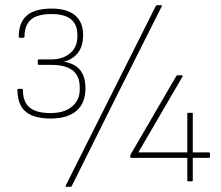

<svg xmlns="http://www.w3.org/2000/svg" viewBox="-20 -696 850 737"><path d="M174 -241Q131 -241 102.5 -253Q74 -265 60.5 -289.5Q47 -314 47 -351Q47 -355 50 -355H64Q68 -355 68 -351Q68 -305 93.5 -283.5Q119 -262 174 -262Q227 -262 256.5 -287Q286 -312 286 -352V-361Q286 -405 258.5 -426Q231 -447 177 -447H129Q125 -447 125 -451V-464Q125 -468 129 -468H177Q221 -468 249 -491.5Q277 -515 277 -556V-564Q277 -601 253 -621.5Q229 -642 178 -642Q122 -642 98 -620Q74 -598 74 -555Q74 -551 70 -551H56Q52 -551 52 -555Q52 -609 82.5 -636Q113 -663 178 -663Q238 -663 268.5 -637Q299 -611 299 -562Q299 -518 279 -493Q259 -468 227 -460V-459Q269 -451 288.5 -426Q308 -401 308 -357Q308 -300 273.5 -270.5Q239 -241 174 -241ZM235 21Q230 21 233 15L408 -334L578 -673Q580 -676 583 -676H598Q601 -676 601.5 -675Q602 -674 601 -672L429 -330L256 17Q255 21 250 21ZM703 0Q699 0 699 -4V-90H483Q480 -90 480 -93V-96Q480 -100 482 -104L656 -403Q658 -407 662 -407H677Q680 -407 681 -405.5Q682 -404 680 -401L511 -111H699V-260Q699 -263 703 -263H717Q720 -263 720 -260V-111H782Q786 -111 786 -107V-93Q786 -90 782 -90H720V-4Q720 0 717 0Z"/></svg>

Font: Sofia Sans Thin
Style: Regular
Weight: 250
Designer: Botio Nikoltchev, Ani Petrova
Foundry: lettersoup
Version: Version 4.101